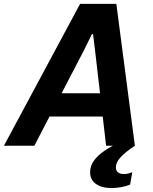

<svg xmlns="http://www.w3.org/2000/svg" viewBox="-59 -749 785 987"><path d="M-38.7 0 352.6 -729H539.1L634.4 0H486.4L429.9 -487.3L419.4 -573.6H413.6L371.6 -488.7L117.6 0ZM182.4 -150 240.7 -269.4H470.4L482.1 -150ZM514 217.6Q463.6 217.6 433.9 196.4Q404.3 175.3 404.3 136.9Q404.3 104.3 423.5 77.4Q442.7 50.6 475.4 27.9Q508.1 5.3 548.3 -13.3H627.7L634.4 0Q585.1 32.9 560.9 59.4Q536.6 85.9 536.6 111Q536.6 127.7 547.4 136.7Q558.3 145.7 578 145.7Q589.3 145.7 600.2 143.1Q611.1 140.4 621.1 136.4L609.7 200.1Q591.1 208 565.3 212.8Q539.4 217.6 514 217.6Z"/></svg>

Font: Mona Sans ExtraLight
Style: Italic
Weight: 200
Italic angle: -11.6951°
Designer: Deni Anggara
Foundry: GitHub
Version: Version 2.000